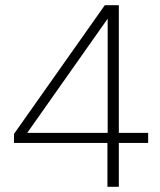

<svg xmlns="http://www.w3.org/2000/svg" viewBox="-20 -720 616 740"><path d="M394 0V-169H34V-204L384 -700H438V-208H551V-169H438V0ZM85 -208H395V-648Z"/></svg>

Font: DM Sans 20pt ExtraLight
Style: Regular
Weight: 250
Version: Version 4.004;gftools[0.9.30]